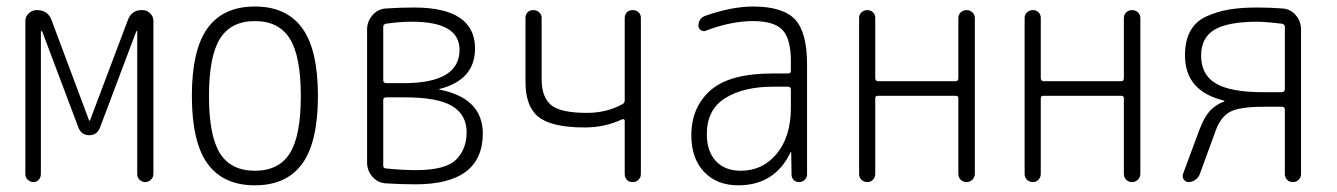

<svg xmlns="http://www.w3.org/2000/svg" viewBox="-20 -550 4040 580"><path d="M56.6 -24.4V-487.3Q56.6 -500 66.9 -509.8Q77.1 -519.5 90.8 -519.5Q125 -519.5 135.7 -489.3L249 -186.5Q249 -185.5 250 -185.5Q252 -185.5 252 -186.5L366.2 -489.3Q377.9 -520.5 410.2 -519.5Q423.8 -519.5 433.6 -509.8Q443.4 -500 443.4 -487.3V-24.4Q443.4 -14.6 436 -7.3Q428.7 0 418.9 0Q409.2 0 401.9 -6.8Q394.5 -13.7 394.5 -24.4V-455.1Q394.5 -456.1 393.6 -456.1Q391.6 -456.1 391.6 -455.1L282.2 -165Q273.4 -141.6 250 -141.6Q225.6 -141.6 216.8 -165L107.4 -455.1Q107.4 -456.1 105.5 -456.1Q104.5 -456.1 103.5 -455.1V-24.4Q103.5 -14.6 97.2 -7.3Q90.8 0 81.1 0Q71.3 0 64 -6.8Q56.6 -13.7 56.6 -24.4Z M855.5 -433.1Q822.3 -486.3 750 -486.3Q677.7 -486.3 644.5 -433.1Q611.3 -379.9 611.3 -259.8Q611.3 -139.6 644.5 -86.9Q677.7 -34.2 750 -34.2Q822.3 -34.2 855.5 -86.9Q888.7 -139.6 888.7 -259.8Q888.7 -379.9 855.5 -433.1ZM893.1 -55.7Q845.7 9.8 750 9.8Q654.3 9.8 606.9 -55.7Q559.6 -121.1 559.6 -260.3Q559.6 -399.4 606.9 -464.8Q654.3 -530.3 750 -530.3Q845.7 -530.3 893.1 -464.8Q940.4 -399.4 940.4 -260.3Q940.4 -121.1 893.1 -55.7Z M1137.7 -248V-49.8Q1137.7 -41 1147.5 -41Q1194.3 -36.1 1236.3 -36.1Q1326.2 -36.1 1357.9 -67.9Q1389.6 -99.6 1389.6 -150.4Q1389.6 -203.1 1346.2 -229.5Q1302.7 -255.9 1203.1 -255.9H1147.5Q1137.7 -255.9 1137.7 -248ZM1137.7 -469.7V-307.6Q1137.7 -298.8 1147.5 -298.8H1199.2Q1368.2 -298.8 1368.2 -399.4Q1368.2 -484.4 1224.6 -484.4Q1187.5 -484.4 1146.5 -478.5Q1137.7 -476.6 1137.7 -469.7ZM1146.5 3.9Q1122.1 2.9 1105.5 -15.6Q1088.9 -34.2 1088.9 -58.6V-460.9Q1088.9 -485.4 1105.5 -504.4Q1122.1 -523.4 1146.5 -524.4Q1188.5 -527.3 1230.5 -527.3Q1415 -527.3 1415 -403.3Q1415 -308.6 1307.6 -281.2Q1306.6 -281.2 1306.6 -280.3Q1306.6 -279.3 1307.6 -279.3Q1437.5 -253.9 1438.5 -147.5Q1438.5 6.8 1235.4 6.8Q1191.4 6.8 1146.5 3.9Z M1746.1 -165Q1647.5 -165 1607.4 -196.3Q1567.4 -227.5 1567.4 -302.7V-496.1Q1567.4 -505.9 1573.7 -512.7Q1580.1 -519.5 1590.8 -519.5Q1601.6 -519.5 1608.9 -512.7Q1616.2 -505.9 1616.2 -496.1V-310.5Q1616.2 -256.8 1644.5 -232.9Q1672.9 -209 1752.9 -209Q1812.5 -209 1860.4 -235.4Q1867.2 -239.3 1867.2 -247.1V-496.1Q1867.2 -505.9 1873.5 -512.7Q1879.9 -519.5 1891.1 -519.5Q1902.3 -519.5 1909.2 -512.7Q1916 -505.9 1916 -496.1V-24.4Q1916 -14.6 1909.2 -7.3Q1902.3 0 1891.1 0Q1879.9 0 1873.5 -6.8Q1867.2 -13.7 1867.2 -24.4V-183.6Q1867.2 -192.4 1859.4 -189.5Q1807.6 -165 1746.1 -165Z M2315.4 -288.1Q2225.6 -288.1 2170.4 -253.4Q2115.2 -218.8 2115.2 -144.5Q2115.2 -92.8 2142.6 -63.5Q2169.9 -34.2 2217.8 -34.2Q2284.2 -34.2 2326.7 -85.9Q2369.1 -137.7 2369.1 -224.6V-279.3Q2369.1 -288.1 2360.4 -288.1ZM2210 9.8Q2145.5 9.8 2106.9 -30.8Q2068.4 -71.3 2068.4 -141.6Q2068.4 -225.6 2126 -276.9Q2183.6 -328.1 2315.4 -328.1H2360.4Q2369.1 -328.1 2369.1 -335.9V-365.2Q2369.1 -432.6 2343.8 -459.5Q2318.4 -486.3 2254.9 -486.3Q2188.5 -486.3 2111.3 -457Q2104.5 -454.1 2097.2 -459Q2089.8 -463.9 2089.8 -471.7Q2089.8 -495.1 2112.3 -502.9Q2191.4 -530.3 2254.9 -530.3Q2344.7 -530.3 2381.3 -491.7Q2418 -453.1 2418 -355.5V-23.4Q2418 -13.7 2411.1 -6.8Q2404.3 0 2394 0Q2383.8 0 2377.4 -6.3Q2371.1 -12.7 2371.1 -23.4L2370.1 -89.8Q2370.1 -90.8 2369.1 -90.8Q2368.2 -90.8 2368.2 -89.8Q2320.3 9.8 2210 9.8Z M2575.2 -24.4V-496.1Q2575.2 -505.9 2582.5 -512.7Q2589.8 -519.5 2600.1 -519.5Q2610.4 -519.5 2617.2 -512.7Q2624 -505.9 2624 -496.1V-314.5Q2624 -305.7 2631.8 -304.7H2867.2Q2875 -304.7 2875 -314.5V-495.1Q2875 -505.9 2882.3 -512.7Q2889.6 -519.5 2899.9 -519.5Q2910.2 -519.5 2917.5 -512.7Q2924.8 -505.9 2924.8 -495.1V-25.4Q2924.8 -14.6 2917.5 -7.3Q2910.2 0 2899.9 0Q2889.6 0 2882.3 -6.8Q2875 -13.7 2875 -25.4V-252.9Q2875 -260.7 2867.2 -260.7H2631.8Q2624 -260.7 2624 -252.9V-24.4Q2624 -14.6 2617.2 -7.3Q2610.4 0 2600.1 0Q2589.8 0 2582.5 -6.8Q2575.2 -13.7 2575.2 -24.4Z M3075.2 -24.4V-496.1Q3075.2 -505.9 3082.5 -512.7Q3089.8 -519.5 3100.1 -519.5Q3110.4 -519.5 3117.2 -512.7Q3124 -505.9 3124 -496.1V-314.5Q3124 -305.7 3131.8 -304.7H3367.2Q3375 -304.7 3375 -314.5V-495.1Q3375 -505.9 3382.3 -512.7Q3389.6 -519.5 3399.9 -519.5Q3410.2 -519.5 3417.5 -512.7Q3424.8 -505.9 3424.8 -495.1V-25.4Q3424.8 -14.6 3417.5 -7.3Q3410.2 0 3399.9 0Q3389.6 0 3382.3 -6.8Q3375 -13.7 3375 -25.4V-252.9Q3375 -260.7 3367.2 -260.7H3131.8Q3124 -260.7 3124 -252.9V-24.4Q3124 -14.6 3117.2 -7.3Q3110.4 0 3100.1 0Q3089.8 0 3082.5 -6.8Q3075.2 -13.7 3075.2 -24.4Z M3608.4 -381.8Q3608.4 -324.2 3652.8 -297.9Q3697.3 -271.5 3795.9 -271.5H3851.6Q3860.4 -271.5 3861.3 -280.3V-469.7Q3861.3 -476.6 3851.6 -478.5Q3813.5 -483.4 3779.3 -484.4Q3689.5 -484.4 3648.9 -460.4Q3608.4 -436.5 3608.4 -381.8ZM3570.3 0Q3561.5 0 3556.2 -7.3Q3550.8 -14.6 3553.7 -24.4L3602.5 -156.2Q3617.2 -195.3 3634.3 -214.4Q3651.4 -233.4 3677.7 -243.2Q3678.7 -243.2 3678.7 -245.1Q3678.7 -246.1 3677.7 -246.1Q3559.6 -274.4 3559.6 -382.8Q3559.6 -426.8 3575.7 -456.1Q3591.8 -485.4 3623.5 -500Q3655.3 -514.6 3691.4 -521Q3727.5 -527.3 3778.3 -527.3Q3815.4 -527.3 3854.5 -524.4Q3878.9 -522.5 3894.5 -503.9Q3910.2 -485.4 3910.2 -460.9V-24.4Q3910.2 -14.6 3903.3 -7.3Q3896.5 0 3885.7 0Q3875 0 3868.2 -6.8Q3861.3 -13.7 3861.3 -24.4V-219.7Q3861.3 -227.5 3851.6 -227.5H3795.9Q3726.6 -227.5 3697.3 -212.9Q3668 -198.2 3652.3 -155.3L3604.5 -24.4Q3600.6 -13.7 3590.8 -6.8Q3581.1 0 3570.3 0Z"/></svg>

Font: Rounded-X Mgen+ 1m light
Style: Regular
Weight: 200
Designer: [Source Han Sans]
Ryoko NISHIZUKA  (kana & ideographs); Paul D. Hunt (Latin, Greek & Cyrillic); Wenlong ZHANG  (bopomofo
Version: Version 1.059.20150602